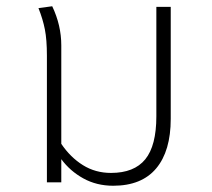

<svg xmlns="http://www.w3.org/2000/svg" viewBox="-20 -583 677 614"><path d="M526 -561V-203Q526 -100 479.5 -44.5Q433 11 342 11Q289 11 246.5 -12.5Q204 -36 176 -74V0H130V-164V-405Q130 -456 123.5 -489Q117 -522 103 -557L147 -563Q176 -502 176 -438V-123Q205 -80 245 -55Q285 -30 335 -30Q409 -30 444.5 -73.5Q480 -117 480 -211V-561Z"/></svg>

Font: FiraGO ExtraLight
Style: Regular
Weight: 200
Designer: bBox Type
Foundry: bBox Type GmbH
Version: Version 1.001